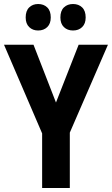

<svg xmlns="http://www.w3.org/2000/svg" viewBox="-20 -937 558 957"><path d="M259 -426 372 -714H518L328 -276V0H190V-272L0 -714H147ZM108 -850Q108 -883 125.5 -900Q143 -917 170 -917Q198 -917 215.5 -900Q233 -883 233 -850Q233 -819 215.5 -802Q198 -785 170 -785Q143 -785 125.5 -802Q108 -819 108 -850ZM281 -850Q281 -883 298.5 -900Q316 -917 344 -917Q372 -917 389.5 -900Q407 -883 407 -850Q407 -819 389.5 -802Q372 -785 344 -785Q316 -785 298.5 -802Q281 -819 281 -850Z"/></svg>

Font: Noto Sans Tamil Condensed
Style: Bold
Weight: 700
Width: 3
Designer: Jelle Bosma - Monotype Design Team
Foundry: Monotype Imaging Inc.
Version: Version 2.004; ttfautohint (v1.8.4.7-5d5b)